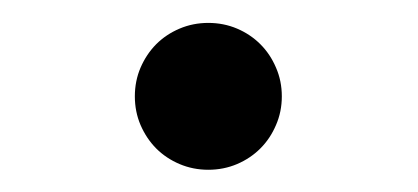

<svg xmlns="http://www.w3.org/2000/svg" viewBox="-20 -432 372 171"><path d="M100.1 -346.2Q100.1 -359.9 105.2 -371.8Q110.4 -383.8 119.1 -392.6Q127.9 -401.4 139.9 -406.5Q151.9 -411.6 165.5 -411.6Q179.2 -411.6 191.2 -406.5Q203.1 -401.4 211.9 -392.6Q220.7 -383.8 225.8 -371.8Q231 -359.9 231 -346.2Q231 -332.5 225.8 -320.6Q220.7 -308.6 211.9 -299.8Q203.1 -291 191.2 -285.9Q179.2 -280.8 165.5 -280.8Q151.9 -280.8 139.9 -285.9Q127.9 -291 119.1 -299.8Q110.4 -308.6 105.2 -320.6Q100.1 -332.5 100.1 -346.2Z"/></svg>

Font: Andika Basic
Style: Regular
Weight: 400
Designer: Annie Olsen & Victor Gaultney
Foundry: SIL International
Version: Version 1.000